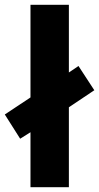

<svg xmlns="http://www.w3.org/2000/svg" viewBox="-38 -780 413 800"><path d="M89 0V-229L46 -202L-18 -303L89 -374V-760H249V-478L289 -505L355 -404L249 -333V0Z"/></svg>

Font: Noto Sans SemiCondensed ExtraBold
Style: Regular
Weight: 800
Width: 4
Designer: Monotype Design Team
Foundry: Monotype Imaging Inc.
Version: Version 2.013; ttfautohint (v1.8.4.7-5d5b)